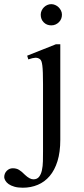

<svg xmlns="http://www.w3.org/2000/svg" viewBox="-97 -669 395 906"><path d="M195.3 -599.6Q195.3 -589.4 191.7 -580.3Q188 -571.3 181.2 -564.5Q174.3 -557.6 165.3 -553.5Q156.2 -549.3 145 -549.3Q123.5 -549.3 109.4 -563.5Q95.2 -577.6 95.2 -599.6Q95.2 -609.9 99.4 -618.9Q103.5 -627.9 110.4 -634.8Q117.2 -641.6 126.2 -645.5Q135.3 -649.4 145 -649.4Q154.3 -649.4 163.3 -645.5Q172.4 -641.6 179.4 -634.8Q186.5 -627.9 190.9 -618.9Q195.3 -609.9 195.3 -599.6ZM187.5 -9.3Q187.5 48.8 174.3 91.3Q161.1 133.8 137.5 161.6Q113.8 189.5 81.3 203.1Q48.8 216.8 10.7 216.8Q-12.7 216.8 -29.3 211.9Q-45.9 207 -56.2 199.7Q-66.4 192.4 -71.5 183.6Q-76.7 174.8 -77.1 167.5Q-77.1 149.4 -65.2 137.2Q-53.2 125 -36.6 125Q-19.5 125 -7.1 132.6Q5.4 140.1 21 156.2Q43.5 177.2 60.5 177.2Q78.1 177.2 87.4 165.3Q96.7 153.3 100.8 134.3Q105 115.2 105.5 92Q106 68.8 106 45.9V-272.5Q106 -304.2 105.2 -325.2Q104.5 -346.2 102.8 -359.6Q101.1 -373 98.4 -379.9Q95.7 -386.7 91.8 -389.6Q82 -397 69.8 -396.5Q57.6 -396 36.6 -388.7L31.2 -406.2L166.5 -460H187.5Z"/></svg>

Font: Doulos SIL CyrE
Style: Regular
Weight: 400
Designer: Walt Agee, Victor Gaultney, Peter Martin, Debbi Hosken, Becca Hirsbrunner
Foundry: SIL International
Version: Version 5.000